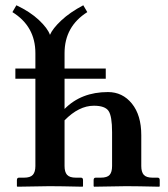

<svg xmlns="http://www.w3.org/2000/svg" viewBox="-20 -705 636 726"><path d="M379.9 -445.8V-407.2H224.1V-293Q287.1 -356.9 388.2 -356.9Q443.4 -356.9 478.8 -313.2Q514.2 -269.5 514.2 -193.8V-77.1Q514.2 -54.7 523.7 -43.9Q533.2 -33.2 557.1 -33.2H576.2Q584 -33.2 584 -23.9V-1L582 1Q496.1 -1 457 -1L335.9 1L334 -1V-23.9Q334 -33.2 341.8 -33.2H360.8Q385.3 -33.2 394.5 -43.7Q403.8 -54.2 403.8 -77.1V-205.1Q403.8 -266.1 390.4 -285.6Q377 -305.2 335 -305.2Q278.3 -305.2 224.1 -250V-77.1Q224.1 -54.7 233.6 -43.9Q243.2 -33.2 267.1 -33.2H286.1Q293.9 -33.2 293.9 -23.9V-1L292 1Q206.1 -1 167 -1L45.9 1L43.9 -1V-23.9Q43.9 -33.2 51.8 -33.2H70.8Q94.7 -33.2 104.2 -43.9Q113.8 -54.7 113.8 -77.1V-407.2H38.1V-445.8H113.8V-503.9Q113.8 -605.5 26.9 -659.2L42 -685.1Q93.8 -660.6 127.2 -629.2Q160.6 -597.7 168.9 -573.2Q179.2 -597.2 211.7 -627.7Q244.1 -658.2 294.9 -685.1L310.1 -659.2Q224.1 -605 224.1 -503.9V-445.8Z"/></svg>

Font: Linux Libertine G
Style: Semibold
Weight: 600
Designer: Philipp H. Poll
Foundry: Philipp H. Poll
Version: Version 5.1.1